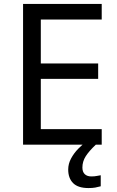

<svg xmlns="http://www.w3.org/2000/svg" viewBox="-20 -734 596 974"><path d="M496 0H97V-714H496V-635H187V-412H478V-334H187V-79H496ZM398 116Q398 138 410 149.5Q422 161 443 161Q460 161 471.5 158.5Q483 156 491 155V211Q477 215 463 217.5Q449 220 429 220Q376 220 351 195Q326 170 326 126Q326 97 340.5 70Q355 43 376.5 21Q398 -1 418 -15L466 0Q432 32 415 58.5Q398 85 398 116Z"/></svg>

Font: Noto Sans Gujarati
Style: Regular
Weight: 400
Designer: Jelle Bosma - Monotype Design Team, Universal Thirst
Foundry: Monotype Imaging Inc.
Version: Version 2.102